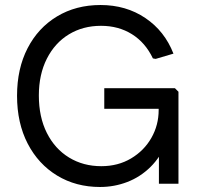

<svg xmlns="http://www.w3.org/2000/svg" viewBox="-20 -733 801 766"><path d="M379 13Q283 13 208 -32.5Q133 -78 90.5 -160Q48 -242 48 -351Q48 -459 90 -540.5Q132 -622 207.5 -667.5Q283 -713 381 -713Q483 -713 560 -661Q637 -609 672 -519L601 -498L590 -500Q560 -563 506.5 -596.5Q453 -630 383 -630Q311 -630 255 -596Q199 -562 167 -499Q135 -436 135 -352Q135 -266 167 -202.5Q199 -139 255.5 -104.5Q312 -70 384 -70Q451 -70 503 -101Q555 -132 584 -183Q613 -234 613 -294V-331L656 -299H396V-381H678L692 -367V0H614V-165H644Q621 -107 580.5 -67Q540 -27 488 -7Q436 13 379 13Z"/></svg>

Font: Fustat Medium
Style: Regular
Weight: 500
Designer: Mohamed Gaber, Khaled Hosny, Laura Garcia Mut
Foundry: Kief Type Foundry, Alif Type Foundry, Hard Type Foundry
Version: Version 1.007